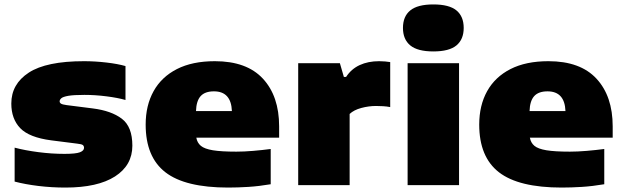

<svg xmlns="http://www.w3.org/2000/svg" viewBox="-20 -835 2812 866"><path d="M275 11Q213.5 11 153.5 3.8Q93.5 -3.5 46 -16V-169Q93.5 -156.5 153 -148.8Q212.5 -141 271 -141Q322 -141 340.5 -148.2Q359 -155.5 359 -168Q359 -176.5 353.5 -180.8Q348 -185 329 -187L211 -202Q111.5 -215 71.2 -257Q31 -299 31 -368Q31 -456 110 -507.5Q189 -559 359 -559Q408.5 -559 460 -553Q511.5 -547 546 -537V-384Q511.5 -394 460.2 -400.5Q409 -407 361 -407Q312 -407 288 -402.8Q264 -398.5 256.5 -391.8Q249 -385 249 -378Q249 -371.5 255.2 -367.5Q261.5 -363.5 280 -361L398 -346Q482 -335.5 529.5 -299.5Q577 -263.5 577 -178Q577 -89.5 498.8 -39.2Q420.5 11 275 11Z M1009 11Q815 11 726 -58Q637 -127 637 -273Q637 -359.5 672.8 -423.8Q708.5 -488 778 -523.5Q847.5 -559 949 -559Q1093 -559 1166 -480Q1239 -401 1239 -265V-214H865.5Q869.5 -191 886 -177.2Q902.5 -163.5 940.2 -157.2Q978 -151 1046 -151Q1080.5 -151 1122 -154.5Q1163.5 -158 1201 -163V-4Q1148 5 1100 8Q1052 11 1009 11ZM945 -423Q904.5 -423 885 -401.5Q865.5 -380 864 -334H1026Q1022.5 -423 945 -423Z M1325 0V-550H1513L1531 -488H1541Q1564.5 -524 1602.5 -541.5Q1640.5 -559 1690 -559Q1703.5 -559 1717 -557.8Q1730.5 -556.5 1740 -555V-352Q1725 -355 1707.8 -356Q1690.5 -357 1676 -357Q1643 -357 1609.5 -348Q1576 -339 1557 -321V0Z M1818.5 0V-550H2050.5V0ZM1934.5 -603Q1863.5 -603 1830.5 -630.2Q1797.5 -657.5 1797.5 -709Q1797.5 -761 1830.5 -788Q1863.5 -815 1934.5 -815Q2006 -815 2038.8 -788Q2071.5 -761 2071.5 -709Q2071.5 -657.5 2038.8 -630.2Q2006 -603 1934.5 -603Z M2513.5 11Q2319.5 11 2230.5 -58Q2141.5 -127 2141.5 -273Q2141.5 -359.5 2177.2 -423.8Q2213 -488 2282.5 -523.5Q2352 -559 2453.5 -559Q2597.5 -559 2670.5 -480Q2743.5 -401 2743.5 -265V-214H2370Q2374 -191 2390.5 -177.2Q2407 -163.5 2444.8 -157.2Q2482.5 -151 2550.5 -151Q2585 -151 2626.5 -154.5Q2668 -158 2705.5 -163V-4Q2652.5 5 2604.5 8Q2556.5 11 2513.5 11ZM2449.5 -423Q2409 -423 2389.5 -401.5Q2370 -380 2368.5 -334H2530.5Q2527 -423 2449.5 -423Z"/></svg>

Font: Encode Sans Exp Black
Style: Regular
Weight: 900
Width: 7
Designer: Multiple Designers
Foundry: Impallari Type
Version: Version 3.002; ttfautohint (v1.8.3) -l 8 -r 50 -G 200 -x 14 